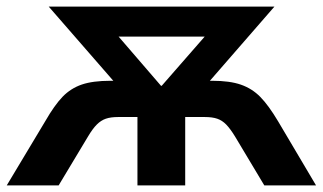

<svg xmlns="http://www.w3.org/2000/svg" viewBox="-28 -559 973 579"><path d="M304.9 -315.4H374.8L347.2 -276.9L118.9 -539.1H799.6L571.5 -276.9L543.9 -315.4H612.1Q664.8 -315.4 698.5 -303.7Q732.2 -292 757.1 -266.6Q782 -241.2 810.5 -193.4L925 0H769L680.7 -147.5Q666.3 -170.9 654.1 -183.5Q641.8 -196 627.1 -201Q612.3 -206.1 589.4 -206.1H530.5V0H386.5V-206.1H328.4Q305.7 -206.1 291.1 -201Q276.6 -196 264.2 -183.7Q251.7 -171.4 237.5 -147.5L148.9 0H-7.6L108.4 -193.4Q136.5 -242.2 161 -267.5Q185.5 -292.7 218.8 -304.1Q252 -315.4 304.9 -315.4ZM459.7 -300.3 623.5 -487.8V-448.7H295.9V-487.8L457.5 -300.3Z"/></svg>

Font: Min Sans VF VF
Style: Regular
Weight: 400
Designer: Jinseong-Kim, NotoSansCJK, Nunito
Foundry: Jinseong-Kim
Version: Version 1.420;Glyphs 3.1.2 (3151)